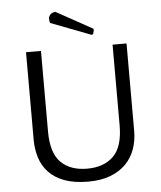

<svg xmlns="http://www.w3.org/2000/svg" viewBox="-58 -898 804 959"><g transform="rotate(-5 344.0 -418.5)"><path d="M426 -718 225 -795Q221 -804 221 -814Q221 -828 230 -837.5Q239 -847 256 -848L437 -748L439 -741L434 -721ZM167 -256Q167 -148 214.5 -101Q262 -54 346 -54Q430 -54 478 -101Q526 -148 526 -256V-660H596V-222Q596 -173 581 -130.5Q566 -88 535 -56.5Q504 -25 457 -7Q410 11 346 11Q276 11 227.5 -7Q179 -25 149 -56.5Q119 -88 105.5 -130.5Q92 -173 92 -222V-660H167Z"/></g></svg>

Font: Quattrocento Sans
Style: Regular
Weight: 400
Designer: Pablo Impallari
Foundry: Pablo Impallari, Igino Marini, Brenda Gallo
Version: Version 2.000